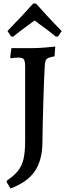

<svg xmlns="http://www.w3.org/2000/svg" viewBox="-20 -909 369 1077"><path d="M17 112 20 103Q60 76 81.5 48.5Q103 21 112 -17.5Q121 -56 121 -119V-533Q121 -566 114 -576Q107 -586 85 -586Q73 -586 59.5 -584.5Q46 -583 41 -582L37 -588L44 -639H159Q193 -639 235 -642.5Q277 -646 290 -648L286 -593Q262 -589 251 -584Q240 -579 236 -569Q232 -559 231 -537Q227 -472 223 -337.5Q219 -203 218 -110Q217 -9 174.5 52.5Q132 114 39 148ZM42 -705 22 -735Q64 -778 108.5 -826Q153 -874 166 -889H182Q195 -874 239.5 -825.5Q284 -777 326 -735L306 -705L294 -703Q251 -739 194 -779Q185 -787 174 -794Q94 -737 54 -703Z"/></svg>

Font: Alegreya Medium
Style: Regular
Weight: 500
Designer: Juan Pablo del Peral
Foundry: Huerta Tipografica
Version: Version 2.007; ttfautohint (v1.6)